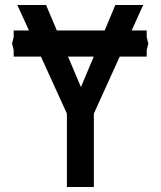

<svg xmlns="http://www.w3.org/2000/svg" viewBox="-20 -745 640 765"><path d="M246.5 -292.5 143 -519.5H34.5V-545.5L28 -571.5L34.5 -597V-623.5H95.5L49 -725H163.5L206.5 -623.5H397L439.5 -725H550.5L504.5 -623.5H564.5V-597L571 -571.5L564.5 -545.5V-519.5H457L354 -292.5V0H246.5ZM302.5 -398 353.5 -519.5H251Z"/></svg>

Font: JuliaMono Medium
Style: Regular
Weight: 500
Monospace: yes
Designer: cormullion
Foundry: corm
Version: Version 0.054; ttfautohint (v1.8.4)